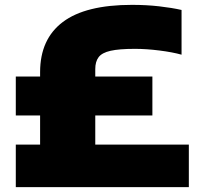

<svg xmlns="http://www.w3.org/2000/svg" viewBox="-20 -770 832 790"><path d="M45 0V-175H145V-295H45V-455H145V-473Q145 -609 238.5 -679.5Q332 -750 523 -750Q582.5 -750 635 -744Q687.5 -738 727 -729V-545Q689.5 -555.5 636 -562.2Q582.5 -569 535 -569Q470 -569 434.8 -561Q399.5 -553 385.8 -534.8Q372 -516.5 372 -486V-455H607V-295H372V-175H757V0Z"/></svg>

Font: Encode Sans Exp Black
Style: Regular
Weight: 900
Width: 7
Designer: Multiple Designers
Foundry: Impallari Type
Version: Version 3.002; ttfautohint (v1.8.3) -l 8 -r 50 -G 200 -x 14 